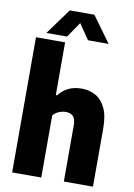

<svg xmlns="http://www.w3.org/2000/svg" viewBox="-105 -1064 790 1130"><g transform="rotate(10 289.5 -499.0)"><path d="M49.5 0V-808H223.5V-493H231.5Q255 -523.5 288.5 -540.2Q322 -557 368.5 -557Q413.5 -557 450.8 -536.5Q488 -516 510.2 -470Q532.5 -424 532.5 -347.5V0H358.5V-334Q358.5 -375 342.5 -390.2Q326.5 -405.5 299.5 -405.5Q279.5 -405.5 258.2 -396.8Q237 -388 223.5 -371V0ZM105.5 -843.5 218 -998H365L477.5 -843.5H354L291.5 -935L229 -843.5Z"/></g></svg>

Font: Encode Sans Semi Condensed ExtraBold
Style: Regular
Weight: 800
Width: 4
Designer: Multiple Designers
Foundry: Impallari Type
Version: Version 3.000; ttfautohint (v1.8.3) -l 8 -r 50 -G 200 -x 14 